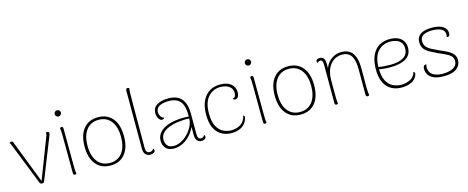

<svg xmlns="http://www.w3.org/2000/svg" viewBox="-38 -1365 4906 2014"><g transform="rotate(-15 2415.0 -358.0)"><path d="M235 8Q226 8 219.5 3.5Q213 -1 210 -9L31 -461Q29 -467 24 -477Q19 -487 15 -491Q20 -496 25 -498Q30 -500 35 -500Q42 -500 47.5 -496.5Q53 -493 55 -486L241 -6H231L407 -463Q409 -467 410.5 -473.5Q412 -480 412 -484Q412 -487 412 -491Q412 -495 410 -498Q414 -500 417 -500Q420 -500 424 -500Q434 -500 440 -495Q446 -490 445 -482Q445 -477 443 -470Q441 -463 439 -458L257 0Q246 8 235 8Z M584 -626Q571 -626 560.5 -636.5Q550 -647 550 -660Q550 -674 560.5 -684Q571 -694 584 -694Q598 -694 608 -684Q618 -674 618 -660Q618 -647 608 -636.5Q598 -626 584 -626ZM603 -87Q603 -57 604.5 -34.5Q606 -12 609 0Q606 3 602 5.5Q598 8 591 8Q583 8 578.5 2Q574 -4 574 -14L572 -417Q572 -447 570.5 -469.5Q569 -492 566 -504Q569 -507 573 -509.5Q577 -512 584 -512Q592 -512 596.5 -506.5Q601 -501 601 -490Z M979 12Q878 12 821.5 -57Q765 -126 765 -250Q765 -374 821.5 -443Q878 -512 979 -512Q1080 -512 1136.5 -443Q1193 -374 1193 -250Q1193 -126 1136.5 -57Q1080 12 979 12ZM979 -16Q1065 -16 1113 -78Q1161 -140 1161 -250Q1161 -360 1113 -422Q1065 -484 979 -484Q894 -484 845.5 -422Q797 -360 797 -250Q797 -140 845.5 -78Q894 -16 979 -16Z M1410 10Q1379 10 1359.5 -11.5Q1340 -33 1340 -73V-706Q1340 -717 1345 -722.5Q1350 -728 1359 -728Q1366 -728 1370 -725.5Q1374 -723 1377 -720Q1373 -709 1372 -661.5Q1371 -614 1371 -524L1370 -71Q1370 -46 1380.5 -32Q1391 -18 1411 -18Q1425 -18 1437 -25Q1449 -32 1455 -45Q1460 -39 1462 -34Q1464 -29 1464 -24Q1464 -8 1447.5 1Q1431 10 1410 10Z M1969 10Q1934 10 1918 -13Q1902 -36 1902 -73V-206L1916 -194Q1893 -129 1853.5 -82.5Q1814 -36 1766 -12Q1718 12 1669 12Q1609 12 1580 -21Q1551 -54 1551 -102Q1551 -138 1568 -168Q1585 -198 1620 -221.5Q1655 -245 1708 -259Q1752 -270 1804 -273.5Q1856 -277 1902 -272V-298Q1902 -391 1863 -437.5Q1824 -484 1737 -484Q1708 -484 1676 -477Q1644 -470 1622.5 -451.5Q1601 -433 1601 -397Q1601 -378 1613.5 -356Q1626 -334 1651 -328Q1645 -318 1637 -315Q1629 -312 1624 -312Q1602 -312 1587 -339.5Q1572 -367 1572 -395Q1572 -454 1618.5 -483Q1665 -512 1743 -512Q1840 -512 1886 -457Q1932 -402 1932 -298V-71Q1932 -18 1970 -18Q1980 -18 1991 -25Q2002 -32 2008 -45Q2013 -39 2015 -34Q2017 -29 2017 -24Q2017 -8 2001.5 1Q1986 10 1969 10ZM1675 -15Q1713 -15 1752.5 -35.5Q1792 -56 1825.5 -90Q1859 -124 1880 -166Q1901 -208 1902 -251Q1875 -254 1839.5 -252Q1804 -250 1769.5 -245Q1735 -240 1710 -232Q1649 -214 1616 -182.5Q1583 -151 1583 -104Q1583 -70 1603.5 -42.5Q1624 -15 1675 -15Z M2295 12Q2198 12 2140.5 -52Q2083 -116 2083 -243Q2083 -368 2142 -440Q2201 -512 2307 -512Q2379 -512 2421.5 -478.5Q2464 -445 2464 -387Q2464 -357 2452.5 -338Q2441 -319 2421 -319Q2414 -319 2407.5 -322Q2401 -325 2395 -335Q2415 -335 2423.5 -350.5Q2432 -366 2432 -387Q2432 -421 2413.5 -443Q2395 -465 2365.5 -475.5Q2336 -486 2302 -486Q2222 -486 2168.5 -427Q2115 -368 2115 -247Q2115 -159 2142 -108.5Q2169 -58 2211 -37.5Q2253 -17 2298 -17Q2334 -17 2366.5 -28.5Q2399 -40 2423.5 -66Q2448 -92 2457 -135Q2466 -131 2470 -122.5Q2474 -114 2465 -92Q2446 -39 2401 -13.5Q2356 12 2295 12Z M2649 -626Q2636 -626 2625.5 -636.5Q2615 -647 2615 -660Q2615 -674 2625.5 -684Q2636 -694 2649 -694Q2663 -694 2673 -684Q2683 -674 2683 -660Q2683 -647 2673 -636.5Q2663 -626 2649 -626ZM2668 -87Q2668 -57 2669.5 -34.5Q2671 -12 2674 0Q2671 3 2667 5.5Q2663 8 2656 8Q2648 8 2643.5 2Q2639 -4 2639 -14L2637 -417Q2637 -447 2635.5 -469.5Q2634 -492 2631 -504Q2634 -507 2638 -509.5Q2642 -512 2649 -512Q2657 -512 2661.5 -506.5Q2666 -501 2666 -490Z M3044 12Q2943 12 2886.5 -57Q2830 -126 2830 -250Q2830 -374 2886.5 -443Q2943 -512 3044 -512Q3145 -512 3201.5 -443Q3258 -374 3258 -250Q3258 -126 3201.5 -57Q3145 12 3044 12ZM3044 -16Q3130 -16 3178 -78Q3226 -140 3226 -250Q3226 -360 3178 -422Q3130 -484 3044 -484Q2959 -484 2910.5 -422Q2862 -360 2862 -250Q2862 -140 2910.5 -78Q2959 -16 3044 -16Z M3432 8Q3423 8 3418.5 2Q3414 -4 3414 -14V-432Q3413 -460 3406.5 -471Q3400 -482 3384 -482Q3378 -482 3370 -479Q3362 -476 3357 -464Q3347 -475 3347 -486Q3347 -497 3358 -503.5Q3369 -510 3387 -510Q3418 -510 3431 -490Q3444 -470 3444 -431V-327L3431 -319Q3435 -379 3462.5 -422.5Q3490 -466 3532 -489Q3574 -512 3621 -512Q3704 -512 3743 -457Q3782 -402 3782 -297V-87Q3783 -57 3784.5 -34.5Q3786 -12 3789 0Q3786 3 3782 5.5Q3778 8 3771 8Q3762 8 3757 2Q3752 -4 3752 -14V-298Q3751 -391 3720 -437.5Q3689 -484 3618 -484Q3593 -484 3563 -473Q3533 -462 3506 -435.5Q3479 -409 3461.5 -363Q3444 -317 3444 -247Q3444 -177 3444 -132.5Q3444 -88 3444.5 -62Q3445 -36 3446.5 -22.5Q3448 -9 3450 0Q3447 3 3443 5.5Q3439 8 3432 8Z M4141 12Q4041 12 3983.5 -52Q3926 -116 3926 -243Q3926 -367 3983 -439.5Q4040 -512 4149 -512Q4199 -512 4235 -496Q4271 -480 4291 -449.5Q4311 -419 4311 -375Q4311 -299 4250 -261.5Q4189 -224 4074 -224Q4031 -224 3999.5 -228.5Q3968 -233 3940 -237V-262Q3969 -256 4011.5 -252.5Q4054 -249 4086 -249Q4133 -249 4169.5 -257Q4206 -265 4230.5 -280.5Q4255 -296 4267.5 -320Q4280 -344 4280 -375Q4280 -418 4260 -441.5Q4240 -465 4209.5 -475Q4179 -485 4147 -485Q4064 -485 4011 -427Q3958 -369 3958 -247Q3958 -159 3984.5 -109Q4011 -59 4054 -38Q4097 -17 4144 -17Q4196 -17 4241.5 -40Q4287 -63 4300 -115Q4309 -111 4313 -102Q4317 -93 4308 -72Q4289 -29 4243.5 -8.5Q4198 12 4141 12Z M4597 12Q4531 12 4491 -5.5Q4451 -23 4433 -52Q4415 -81 4415 -114Q4415 -130 4419 -139.5Q4423 -149 4431 -153.5Q4439 -158 4452 -156Q4449 -149 4447.5 -142Q4446 -135 4446 -124Q4446 -68 4487.5 -42Q4529 -16 4594 -16Q4664 -16 4708 -40.5Q4752 -65 4752 -111Q4752 -149 4728 -170.5Q4704 -192 4667 -207.5Q4630 -223 4591 -242Q4552 -261 4517.5 -279.5Q4483 -298 4461 -326Q4439 -354 4439 -400Q4439 -441 4461.5 -466Q4484 -491 4521 -502Q4558 -513 4601 -513Q4684 -513 4725.5 -485Q4767 -457 4767 -410Q4767 -399 4764.5 -391.5Q4762 -384 4754 -379Q4750 -376 4744 -376Q4738 -376 4731 -378Q4734 -385 4735 -391.5Q4736 -398 4736 -404Q4736 -446 4699.5 -465.5Q4663 -485 4599 -485Q4566 -485 4536.5 -477.5Q4507 -470 4489 -452Q4471 -434 4471 -403Q4471 -365 4490 -341.5Q4509 -318 4540.5 -302Q4572 -286 4607 -269Q4638 -255 4669 -241.5Q4700 -228 4726 -211.5Q4752 -195 4768 -171.5Q4784 -148 4784 -113Q4784 -86 4768.5 -57Q4753 -28 4713 -8Q4673 12 4597 12Z"/></g></svg>

Font: Arima Thin Thin
Style: Regular
Weight: 250
Version: Version 1.100